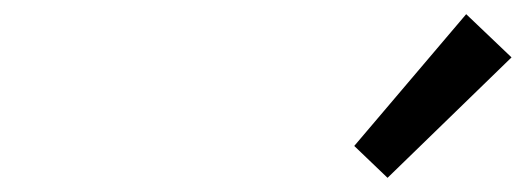

<svg xmlns="http://www.w3.org/2000/svg" viewBox="-20 -892 742 271"><path d="M527 -641 480 -686 638 -872 702 -811Z"/></svg>

Font: Source Han Sans Regular
Style: Regular
Weight: 400
Designer: Ryoko NISHIZUKA  (kana & ideographs); Paul D. Hunt (Latin, Greek & Cyrillic); Wenlong ZHANG  (bopomofo); Sandoll Communi
Foundry: Adobe Systems Incorporated
Version: Version 1.00 January 18, 2024, initial release